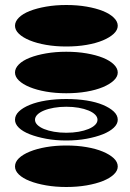

<svg xmlns="http://www.w3.org/2000/svg" viewBox="-20 -751 520 768"><path d="M40 -85Q40 -103 55.5 -118Q71 -133 99 -144.5Q127 -156 164.5 -162.5Q202 -169 245 -169Q289 -169 326.5 -162.5Q364 -156 391.5 -144.5Q419 -133 435 -118Q451 -103 451 -85Q451 -68 435 -53Q419 -38 391.5 -27Q364 -16 326.5 -9.5Q289 -3 245 -3Q202 -3 164.5 -9.5Q127 -16 99 -27Q71 -38 55.5 -53Q40 -68 40 -85ZM40 -272Q40 -290 55.5 -305Q71 -320 99 -331.5Q127 -343 164.5 -349Q202 -355 245 -355Q289 -355 326.5 -349Q364 -343 391.5 -331.5Q419 -320 435 -305Q451 -290 451 -272Q451 -255 435 -240Q419 -225 391.5 -214Q364 -203 326.5 -196Q289 -189 245 -189Q202 -189 164.5 -196Q127 -203 99 -214Q71 -225 55.5 -240Q40 -255 40 -272ZM120 -272Q120 -261 129.5 -251.5Q139 -242 156 -235Q173 -228 196 -224Q219 -220 245 -220Q272 -220 294.5 -224Q317 -228 334 -235Q351 -242 360.5 -251.5Q370 -261 370 -272Q370 -283 360.5 -292.5Q351 -302 334 -309Q317 -316 294.5 -320Q272 -324 245 -324Q219 -324 196 -320Q173 -316 156 -309Q139 -302 129.5 -292.5Q120 -283 120 -272ZM40 -461Q40 -478 55.5 -493.5Q71 -509 99 -520Q127 -531 164.5 -537.5Q202 -544 245 -544Q289 -544 326.5 -537.5Q364 -531 391.5 -520Q419 -509 435 -493.5Q451 -478 451 -461Q451 -444 435 -429Q419 -414 391.5 -402.5Q364 -391 326.5 -384.5Q289 -378 245 -378Q202 -378 164.5 -384.5Q127 -391 99 -402.5Q71 -414 55.5 -429Q40 -444 40 -461ZM40 -648Q40 -665 55.5 -680.5Q71 -696 99 -707Q127 -718 164.5 -724.5Q202 -731 245 -731Q289 -731 326.5 -724.5Q364 -718 391.5 -707Q419 -696 435 -680.5Q451 -665 451 -648Q451 -631 435 -616Q419 -601 391.5 -589.5Q364 -578 326.5 -571.5Q289 -565 245 -565Q202 -565 164.5 -571.5Q127 -578 99 -589.5Q71 -601 55.5 -616Q40 -631 40 -648Z"/></svg>

Font: binaryv115
Style: Book
Weight: 400
Designer: Jelle Bosma - Monotype Design Team
Foundry: Monotype Imaging Inc.
Version: Version 2.003